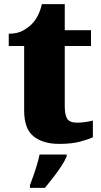

<svg xmlns="http://www.w3.org/2000/svg" viewBox="-20 -681 484 922"><path d="M264 10Q187 10 141.5 -26Q96 -62 96 -150V-460H22V-519Q65 -519 93 -535.5Q121 -552 135 -568Q149 -582 161.5 -606Q174 -630 181 -661H291V-536H417V-460H291V-170Q291 -130 302.5 -111Q314 -92 350 -92Q370 -92 390 -95Q410 -98 426 -102V-22Q408 -13 367 -1.5Q326 10 264 10ZM124 208Q131 189 140.5 162.5Q150 136 158 108.5Q166 81 170 61H300V71Q291 92 273.5 118.5Q256 145 235 172Q214 199 196 221H124Z"/></svg>

Font: Noto Serif Ethiopic Black
Style: Regular
Weight: 900
Designer: Monotype Design Team
Foundry: Monotype Imaging Inc.
Version: Version 2.102; ttfautohint (v1.8.4.7-5d5b)